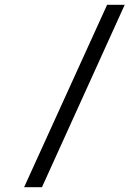

<svg xmlns="http://www.w3.org/2000/svg" viewBox="-20 -748 575 796"><path d="M497 -728 154 28H80L424 -728Z"/></svg>

Font: Nata Sans
Style: Regular
Weight: 400
Designer: Daniel Uzquiano Cruz
Version: Version 1.001